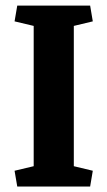

<svg xmlns="http://www.w3.org/2000/svg" viewBox="-20 -681 390 701"><path d="M103 -586.4 33.2 -603 43 -660.6H309.1L318.8 -603L249.5 -586.4V-74.2L318.8 -57.6L309.1 0H43L33.2 -57.6L103 -74.2Z"/></svg>

Font: NoticiaText-Bold
Style: Bold
Weight: 700
Designer: JM Sole
Foundry: JM Sole
Version: Version 1.003